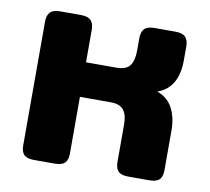

<svg xmlns="http://www.w3.org/2000/svg" viewBox="-64 -596 730 668"><g transform="rotate(10 301.0 -262.5)"><path d="M51 -43V-481Q51 -503 61.5 -514Q72 -525 96 -525H170Q195 -525 205.5 -514Q216 -503 216 -481V-366H322Q358 -366 371 -384Q384 -402 384 -437V-481Q384 -503 394.5 -514Q405 -525 429 -525H504Q529 -525 539.5 -514Q550 -503 550 -481V-433Q550 -334 478 -309Q516 -295 533 -262Q550 -229 550 -185V-43Q550 -21 539.5 -10.5Q529 0 504 0H429Q405 0 394.5 -10.5Q384 -21 384 -43V-176Q384 -210 370.5 -227Q357 -244 325 -244H216V-43Q216 -21 205.5 -10.5Q195 0 170 0H96Q72 0 61.5 -10.5Q51 -21 51 -43Z"/></g></svg>

Font: Mitr Medium
Style: Regular
Weight: 500
Designer: Thanarat Vachiruckul
Foundry: Cadson Demak
Version: Version 1.003